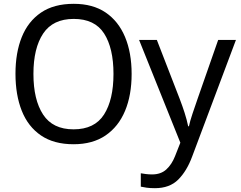

<svg xmlns="http://www.w3.org/2000/svg" viewBox="-20 -745 1260 1005"><path d="M669 -358Q669 -247 634.5 -164.5Q600 -82 532.5 -36Q465 10 365 10Q262 10 194.5 -36Q127 -82 94 -165Q61 -248 61 -359Q61 -469 94 -551Q127 -633 194.5 -679Q262 -725 366 -725Q466 -725 533 -679.5Q600 -634 634.5 -551.5Q669 -469 669 -358ZM155 -358Q155 -223 205.5 -145.5Q256 -68 365 -68Q475 -68 524.5 -145.5Q574 -223 574 -358Q574 -493 525 -569.5Q476 -646 366 -646Q257 -646 206 -569.5Q155 -493 155 -358ZM708 -536H801L920 -229Q935 -190 946.5 -154Q958 -118 965 -84H969Q974 -109 987.5 -149.5Q1001 -190 1015 -230L1122 -536H1215L986 74Q958 150 913 195Q868 240 791 240Q766 240 748 237.5Q730 235 717 232V162Q728 164 743.5 166Q759 168 776 168Q822 168 850.5 142Q879 116 896 73L924 2Z"/></svg>

Font: Noto IKEA Arabic
Style: Regular
Weight: 400
Designer: Monotype Design Team
Foundry: Monotype Imaging Inc.
Version: Version 1.200